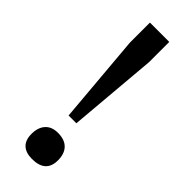

<svg xmlns="http://www.w3.org/2000/svg" viewBox="-218 -646 681 681"><g transform="rotate(45 122.5 -306.0)"><path d="M171 -524 142 -188H103L74 -524V-625H171ZM189 -49Q189 13 120 13Q89 13 72.5 -2.5Q56 -18 56 -49Q56 -81 72.5 -99.5Q89 -118 120 -118Q154 -118 171.5 -100Q189 -82 189 -49Z"/></g></svg>

Font: Gupter Medium
Style: Regular
Weight: 500
Designer: Octavio Pardo
Version: Version 1.000